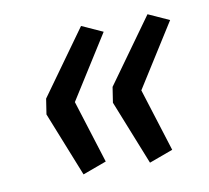

<svg xmlns="http://www.w3.org/2000/svg" viewBox="-52 -508 521 478"><g transform="rotate(-10 209.0 -268.5)"><path d="M123 -86 58 -249 64 -288 181 -451 234 -427 133 -267 183 -108ZM291 -86 226 -249 232 -288 349 -451 402 -427 301 -267 351 -108Z"/></g></svg>

Font: Nunito Sans 10pt SemiCondensed
Style: Italic
Weight: 400
Width: 4
Italic angle: -9°
Designer: Vernon Adams
Foundry: Vernon Adams
Version: Version 3.101;gftools[0.9.27]